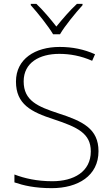

<svg xmlns="http://www.w3.org/2000/svg" viewBox="-20 -968 584 998"><path d="M256 -790H292C316 -832 372 -900 409 -941V-948H380C343 -914 303 -867 273 -830C244 -867 205 -914 169 -948H140V-941C177 -900 231 -832 256 -790ZM492 -182C492 -299 410 -338 283 -379C177 -414 103 -444 103 -545C103 -643 186 -688 288 -688C343 -688 400 -678 459 -652L474 -686C416 -712 356 -724 290 -724C163 -724 63 -662 63 -544C63 -426 142 -386 259 -348C383 -307 452 -275 452 -181C452 -75 363 -26 252 -26C172 -26 107 -41 55 -61V-20C102 -4 160 10 249 10C385 10 492 -54 492 -182Z"/></svg>

Font: Noto Sans Telugu ExtraLight
Style: Regular
Weight: 200
Designer: Jelle Bosma - Monotype Design Team
Foundry: Monotype Imaging Inc.
Version: Version 2.005